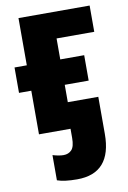

<svg xmlns="http://www.w3.org/2000/svg" viewBox="-88 -602 594 893"><g transform="rotate(-10 209.0 -156.0)"><path d="M203 237Q366 237 366 51V-124H222V-206H335V-326H222V-425H400V-549H64V-326H6V-206H64V0H213V43Q213 84 198.5 99.5Q184 115 160 115Q139 115 109 106V225Q142 237 203 237Z"/></g></svg>

Font: Noto Sans Display SemiCondensed Extra
Style: Regular
Weight: 800
Width: 4
Designer: Monotype Design Team
Foundry: Monotype Imaging Inc.
Version: Version 1.900